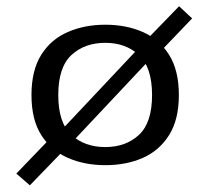

<svg xmlns="http://www.w3.org/2000/svg" viewBox="-20 -504 656 599"><path d="M188.9 -43.4 153.5 -78.7 423.7 -365.9 459.7 -331.5ZM73.1 74.2 30.9 37.5 143.5 -79.4 183.2 -39.5ZM468.2 -330.5 426.3 -368.7 538.7 -484.5 579.4 -446.6ZM308.5 11.3Q244 11.3 191.9 -11.4Q139.8 -34.2 109 -82.2Q78.2 -130.3 78.2 -207.4Q78.2 -284.5 108.6 -332.9Q139 -381.4 191.5 -404.1Q244 -426.9 308.5 -426.9Q373.9 -426.9 425.5 -404.1Q477.2 -381.4 507.6 -332.9Q538 -284.5 538 -207.4Q538 -131 507.6 -82.6Q477.2 -34.2 425.5 -11.4Q373.9 11.3 308.5 11.3ZM308.5 -45.2Q372.3 -45.2 413.4 -83.1Q454.4 -121 454.4 -207.4Q454.4 -294.1 413.4 -332.2Q372.3 -370.4 308.5 -370.4Q243.9 -370.4 202.8 -332.2Q161.8 -294.1 161.8 -207.4Q161.8 -121 202.8 -83.1Q243.9 -45.2 308.5 -45.2Z"/></svg>

Font: Playfair 5pt SemiExpanded Light
Style: Regular
Weight: 300
Width: 6
Designer: Claus Eggers Sørensen
Foundry: Claus Eggers Sørensen
Version: Version 2.203